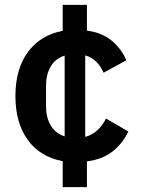

<svg xmlns="http://www.w3.org/2000/svg" viewBox="-20 -650 581 784"><path d="M236 114V8Q144 -9 93.5 -78.5Q43 -148 43 -258Q43 -368 94 -437.5Q145 -507 236 -524V-630H335V-525Q396 -517 435.5 -484.5Q475 -452 496 -404L403 -353Q392 -379 373.5 -397.5Q355 -416 328 -424V-91Q357 -99 378 -118.5Q399 -138 413 -166L504 -113Q481 -64 439.5 -31.5Q398 1 335 9V114ZM168 -215Q168 -170 187 -138Q206 -106 244 -93V-423Q206 -411 187 -378.5Q168 -346 168 -301Z"/></svg>

Font: IBMPlexSans-SemiBold
Style: Regular
Weight: 600
Designer: Mike Abbink, Paul van der Laan, Pieter van Rosmalen
Foundry: Bold Monday
Version: Version 3.1